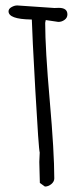

<svg xmlns="http://www.w3.org/2000/svg" viewBox="-20 -684 281 701"><path d="M125.5 -16.1 123.5 -92.8Q123.5 -93.3 125 -127Q121.1 -139.6 109.1 -352.5Q97.2 -565.4 96.2 -612.8Q94.2 -612.8 92.3 -612.8Q11.2 -614.3 11.2 -642.6Q11.2 -651.9 22 -658Q32.7 -664.1 43 -664.1Q43 -664.1 178.7 -654.8L194.8 -655.3Q226.1 -655.3 226.1 -631.3Q226.1 -619.1 215.8 -611.6Q205.6 -604 192.9 -604L147 -610.8L145 -600.6Q145 -505.9 161.6 -316.9Q178.2 -127.9 178.2 -32.7Q178.2 -21 167.5 -12Q156.7 -2.9 144 -2.9Z"/></svg>

Font: Amatic
Style: Bold
Weight: 700
Width: 3
Version: Version 2.000; ttfautohint (v0.92-dirty) -l 8 -r 50 -G 50 -x